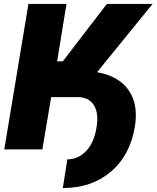

<svg xmlns="http://www.w3.org/2000/svg" viewBox="-20 -747 783 960"><path d="M1.4 0 122.2 -727.3H312.5L265.6 -440.3H294L514.2 -727.3H742.9L465.2 -386Q572.4 -367.5 622.3 -297.2Q672.2 -226.9 654.8 -116.5Q631.4 28.4 535.2 110.8Q438.9 193.2 294 193.2L316.8 49.7Q371.1 49.7 410 8.7Q448.9 -32.3 461.6 -103.7Q475.5 -177.2 450.5 -219.3Q425.4 -261.4 367.9 -261.4H235.8L191.8 0Z"/></svg>

Font: Karasuma Gothic
Style: Italic
Weight: 900
Italic angle: -9.39999°
Designer: Rasmus Andersson / Ryoko Nishizuka
Foundry: Genbu
Version: Version 1.00